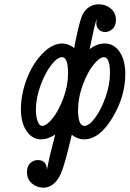

<svg xmlns="http://www.w3.org/2000/svg" viewBox="-20 -636 596 883"><path d="M76.2 -134.8Q76.2 -200.7 102.1 -270.3Q127.9 -339.8 173.6 -387.9Q219.2 -436 267.1 -436Q293 -436 321.8 -415Q323.7 -435.1 337.9 -496.1Q352.1 -557.1 362.8 -575.2Q388.7 -616.2 436 -616.2Q465.8 -616.2 489.5 -596.7Q513.2 -577.1 513.2 -544.9Q513.2 -517.1 497.6 -502.9Q481.9 -488.8 463.9 -488.8Q445.8 -488.8 434.3 -500.5Q422.9 -512.2 422.9 -528.8Q422.9 -537.6 425.8 -547.9L421.9 -540L415 -516.1L392.1 -410.2Q426.3 -436 460.9 -436Q503.9 -436 530 -397.9Q556.2 -359.9 556.2 -295.9Q556.2 -191.9 496.6 -93.5Q437 4.9 366.2 4.9Q337.4 4.9 310.1 -16.1Q276.9 126 259.8 163.1Q230 227.1 179.2 227.1Q149.4 227.1 126.7 207.5Q104 188 104 155.8Q104 128.9 118.9 114.5Q133.8 100.1 153.8 100.1Q194.8 100.1 195.8 145L209 81.1L233.9 -17.1Q199.7 4.9 169.9 4.9Q127.9 4.9 102.1 -33.4Q76.2 -71.8 76.2 -134.8ZM145 -129.9Q145 -102.1 152.6 -79.6Q160.2 -57.1 173.8 -57.1Q193.8 -57.1 221.4 -91.1Q249 -125 271 -183.6Q293 -242.2 293 -299.8Q293 -373 265.1 -373Q244.1 -373 216.1 -337.4Q188 -301.8 166.5 -243.4Q145 -185.1 145 -129.9ZM338.9 -129.9Q338.9 -56.6 368.2 -57.1Q389.2 -57.1 416.5 -93Q443.8 -128.9 464.8 -187.5Q485.8 -246.1 485.8 -299.8Q485.8 -373 458 -373Q438 -373 409.9 -338.1Q381.8 -303.2 360.4 -244.6Q338.9 -186 338.9 -129.9Z"/></svg>

Font: CMU Typewriter Text
Style: Italic
Weight: 500
Italic angle: -14.04°
Version: Version 0.7.0